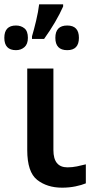

<svg xmlns="http://www.w3.org/2000/svg" viewBox="-54 -858 435 888"><path d="M193 -541H72V-164Q72 -62 118 -26Q164 10 233 10Q266 10 295 4Q324 -2 343 -10V-98Q324 -93 302 -88.5Q280 -84 258 -84Q193 -84 193 -164ZM238 -838H127Q123 -804 113 -762Q103 -720 94 -690V-678H150Q207 -758 238 -828ZM257 -740Q202 -740 202 -683Q202 -626 257 -626Q311 -626 311 -683Q311 -740 257 -740ZM20 -740Q-34 -740 -34 -683Q-34 -626 20 -626Q43 -626 59 -640Q75 -654 75 -683Q75 -714 59 -727Q43 -740 20 -740Z"/></svg>

Font: Noto Sans Display Medium
Style: Regular
Weight: 500
Designer: Monotype Design Team
Foundry: Monotype Imaging Inc.
Version: Version 1.900